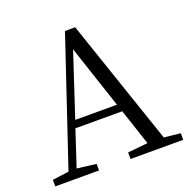

<svg xmlns="http://www.w3.org/2000/svg" viewBox="-127 -843 957 967"><g transform="rotate(-20 351.0 -359.5)"><path d="M7.8 0V-35.2L95.7 -46.9L321.3 -718.8H376L605.5 -44.9L693.4 -35.2V0H411.1V-35.2L518.6 -45.9L454.1 -240.2H203.1L139.6 -47.9L242.2 -35.2V0ZM216.8 -280.3H440.4L328.1 -618.2Z"/></g></svg>

Font: Bpmf Zihi Box R
Style: R
Weight: 400
Foundry: But Ko
Version: Version 1.320